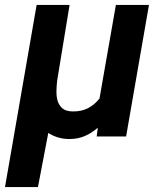

<svg xmlns="http://www.w3.org/2000/svg" viewBox="-25 -548 632 771"><path d="M254.4 -528.3 204.6 -224.6Q202.1 -204.1 201.7 -182.4Q201.2 -160.6 206.5 -142.8Q211.9 -125 225.6 -113Q239.3 -101.1 265.6 -100.6Q299.8 -99.6 326.7 -112.8Q353.5 -126 374.5 -152.3L440.4 -528.3H573.2L481.4 0H363.3L367.7 -35.2Q342.8 -13.2 314.9 -1.5Q287.1 10.3 253.4 10.3Q207 10.3 168.9 -14.2L127.4 203.1H-4.9L122.1 -528.3Z"/></svg>

Font: Roboto Mono
Style: Bold Italic
Weight: 700
Designer: Google
Version: Version 2.000985; 2015; ttfautohint (v1.3)